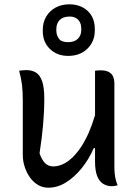

<svg xmlns="http://www.w3.org/2000/svg" viewBox="-20 -862 640 893"><path d="M102 -536Q128 -536 146.5 -525Q165 -514 175.5 -485.5Q186 -457 186 -403Q186 -371 184.5 -341.5Q183 -312 180.5 -282.5Q178 -253 174 -221Q170 -189 164 -149Q174 -119 189.5 -103.5Q205 -88 228 -88Q257 -88 286 -105.5Q315 -123 342 -157.5Q369 -192 392 -243Q408 -280 422 -326V-533Q427 -534 430.5 -534Q434 -534 438.5 -534.5Q443 -535 447 -535Q470 -535 484.5 -528Q499 -521 505.5 -507Q512 -493 512 -472V-91Q512 -70 513.5 -54.5Q515 -39 518.5 -26Q522 -13 527 0Q523 1 518 2Q513 3 508.5 3.5Q504 4 499 4Q478 4 460 -7Q442 -18 432 -43Q422 -68 422 -111V-173H416Q393 -120 359 -78.5Q325 -37 286 -13Q247 11 205 11Q178 11 156.5 -2Q135 -15 119.5 -36.5Q104 -58 95 -85.5Q86 -113 86 -141V-394Q86 -435 82.5 -465.5Q79 -496 69 -533Q78 -534 85.5 -535Q93 -536 102 -536ZM303 -842Q338 -842 365 -827.5Q392 -813 406.5 -787.5Q421 -762 421 -728V-721Q421 -669 386.5 -635.5Q352 -602 297 -602Q246 -602 212.5 -634Q179 -666 179 -717V-723Q179 -758 195 -785Q211 -812 239 -827Q267 -842 303 -842ZM304 -785Q274 -785 258 -769.5Q242 -754 242 -726V-719Q242 -706 247 -694.5Q252 -683 260 -675Q269 -670 277.5 -668Q286 -666 297 -666Q326 -666 342 -681.5Q358 -697 358 -723V-729Q358 -744 353 -755.5Q348 -767 338 -775Q331 -780 323 -782.5Q315 -785 304 -785Z"/></svg>

Font: Code D Ace
Style: Regular
Weight: 400
Version: Version 1.085; ttfautohint (v1.8.4.7-5d5b);Nerd Fonts 3.0.2